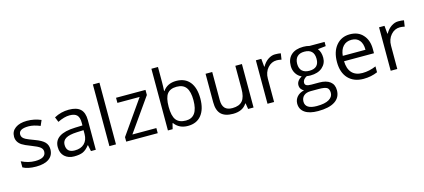

<svg xmlns="http://www.w3.org/2000/svg" viewBox="-70 -1402 5046 2284"><g transform="rotate(-15 2452.5 -260.0)"><path d="M250 -476.6Q128.9 -476.6 128.9 -409.2Q128.9 -387.7 139.6 -372.6Q150.4 -357.4 174.8 -343.8Q199.2 -330.1 281.7 -299.8Q364.3 -269.5 397.7 -234.4Q431.2 -199.2 431.2 -146Q431.2 -71.3 375.2 -30.8Q319.3 9.8 216.1 9.8Q112.8 9.8 53.2 -23.9V-99.1Q136.2 -57.1 221.2 -57.1Q353 -57.1 353 -139.2Q353 -170.4 325.9 -192.6Q298.8 -214.8 221.7 -244.1Q144.5 -273.4 113.3 -293.9Q51.8 -335 51.8 -401.9Q51.8 -468.8 105 -506.8Q158.2 -544.9 247.6 -544.9Q336.9 -544.9 419.9 -509.8L391.1 -443.8Q311.5 -476.6 250 -476.6Z M607.4 -153.3Q607.4 -57.1 708.5 -57.1Q784.2 -56.6 827.1 -98.6Q870.1 -140.6 870.6 -214.8V-263.2L789.6 -259.8Q693.4 -255.9 650.4 -229.5Q607.4 -203.1 607.4 -153.3ZM763.2 -543.9Q859.4 -543.9 905.3 -501Q951.2 -458 951.2 -365.2V0H891.6L875.5 -76.2H871.6Q832 -25.4 792 -7.8Q752 9.8 682.6 9.8Q613.3 9.8 567.4 -31.2Q522 -72.3 522 -147.9Q522 -309.6 781.7 -317.9L872.6 -320.8V-354Q873 -418 845.7 -447.3Q818.4 -476.6 754.4 -476.6Q690.4 -476.6 607.4 -436L582.5 -498Q666.5 -543.9 763.2 -543.9Z M1199.7 0H1118.7V-759.8H1199.7Z M1713.9 -63V0H1325.7V-55.2L1617.7 -472.2H1343.8V-535.2H1706.5V-472.2L1418.5 -63Z M2078.6 -58.1Q2226.1 -58.1 2226.1 -269.5Q2226.1 -374 2189.5 -424.8Q2152.8 -475.6 2073.2 -475.6Q1993.7 -475.6 1957 -428.2Q1920.4 -380.9 1920.4 -268.6Q1920.4 -156.2 1958 -106.9Q1995.6 -58.1 2078.6 -58.1ZM1920.4 -759.8V-575.2Q1920.4 -516.1 1916.5 -463.9H1920.4Q1977.1 -543.9 2085.4 -543.9Q2193.8 -543.9 2252.4 -471.7Q2310.5 -399.4 2310.5 -267.6Q2310.1 -135.7 2251.5 -63Q2192.9 9.8 2085.4 9.8Q1978 9.8 1920.4 -68.8H1914.6L1897.5 0H1839.4V-759.8Z M2641.1 9.8Q2542 9.8 2494.1 -37.1Q2446.3 -84 2446.3 -185.1V-535.2H2528.3V-188Q2528.3 -122.1 2558.6 -89.8Q2588.9 -57.6 2651.4 -58.1Q2735.4 -58.6 2774.4 -104.5Q2813.5 -150.4 2813 -253.9V-535.2H2894V0H2827.1L2815.4 -71.8H2811Q2759.8 9.8 2641.1 9.8Z M3374 -539.1 3362.8 -463.9Q3329.6 -471.2 3304.2 -471.2Q3238.8 -471.2 3192.9 -418.7Q3147 -366.2 3147 -287.1V0H3065.9V-535.2H3132.8L3142.1 -436H3146Q3175.8 -488.8 3218 -516.8Q3260.3 -544.9 3302.7 -544.9Q3345.2 -544.9 3374 -539.1Z M3699.2 -12.2H3602.1Q3546.4 -12.2 3516.1 14.2Q3485.8 40.5 3485.4 86.9Q3485.4 178.2 3627 178.2Q3727.1 178.2 3776.9 148.4Q3826.7 118.7 3827.1 69.8Q3827.1 21 3800.3 4.4Q3773.4 -12.2 3699.2 -12.2ZM3647.9 -485.4Q3590.3 -485.4 3560.1 -454.6Q3529.8 -423.8 3529.3 -366.2Q3529.8 -308.6 3561 -279.3Q3592.3 -250 3649.4 -250Q3768.1 -250 3768.1 -365.2Q3768.1 -485.4 3647.9 -485.4ZM3478 -118.2Q3478 -171.4 3543 -210Q3502 -226.6 3475.1 -268.1Q3449.2 -309.6 3449.2 -361.8Q3449.2 -449.2 3502 -497.1Q3554.7 -544.9 3651.4 -544.9Q3692.4 -544.9 3727.1 -535.2H3912.1V-483.4L3813 -472.2Q3848.1 -427.7 3848.1 -357.4Q3848.1 -287.1 3794.4 -239.7Q3740.7 -192.9 3647 -192.9Q3624.5 -192.9 3602.1 -196.8Q3550.3 -169.9 3550.3 -127.9Q3550.3 -105.5 3568.8 -95.2Q3587.4 -85 3630.4 -85H3725.1Q3812 -85 3858.9 -48.3Q3905.8 -11.7 3905.3 58.1Q3905.3 146.5 3834 193.4Q3762.7 240.2 3626 240.2Q3521 240.2 3464.4 201.2Q3407.7 162.1 3407.2 90.8Q3407.7 42 3439 6.3Q3470.2 -29.3 3526.4 -42Q3505.4 -51.8 3491.7 -71.3Q3478 -90.8 3478 -118.2Z M4357.9 -318.8Q4357.9 -395 4323.7 -435.8Q4289.6 -476.6 4225.8 -476.6Q4162.1 -476.6 4123.5 -435.1Q4085 -393.6 4078.1 -318.8ZM4386.2 -478Q4444.8 -413.1 4444.8 -304.2V-252.9H4076.2Q4078.6 -159.2 4123.5 -110.1Q4168.5 -61 4252.9 -61Q4337.4 -61 4421.4 -97.2V-24.9Q4341.8 9.8 4248 9.8Q4129.4 9.8 4060.5 -62.5Q3992.2 -135.3 3992.2 -264.2Q3992.2 -393.1 4055.9 -469Q4119.6 -544.9 4223.9 -544.9Q4328.1 -544.9 4386.2 -478Z M4891.1 -539.1 4879.9 -463.9Q4846.7 -471.2 4821.3 -471.2Q4755.9 -471.2 4710 -418.7Q4664.1 -366.2 4664.1 -287.1V0H4583V-535.2H4649.9L4659.2 -436H4663.1Q4692.9 -488.8 4735.1 -516.8Q4777.3 -544.9 4819.8 -544.9Q4862.3 -544.9 4891.1 -539.1Z"/></g></svg>

Font: OpenSansHebrew-Regular
Style: Regular
Weight: 400
Foundry: Ascender Corporation, Yanek Iontef
Version: Version 2.001;PS 002.001;hotconv 1.0.70;makeotf.lib2.5.58329